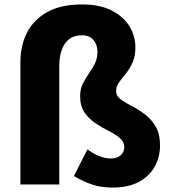

<svg xmlns="http://www.w3.org/2000/svg" viewBox="-20 -831 772 865"><path d="M487 14Q436 14 395.5 0.5Q355 -13 313 -38L374 -158Q430 -117 480 -117Q507 -117 523.5 -131.5Q540 -146 540 -168Q540 -192 520 -209Q500 -226 470 -241Q440 -256 410.5 -275.5Q381 -295 361 -324Q341 -353 341 -398Q341 -430 353 -454Q365 -478 380 -499Q395 -520 407 -543.5Q419 -567 419 -598Q419 -630 401 -651Q383 -672 350 -672Q298 -672 272.5 -634.5Q247 -597 247 -533V0H72V-552Q72 -626 102 -684.5Q132 -743 193.5 -777Q255 -811 350 -811Q430 -811 483.5 -783.5Q537 -756 563.5 -712Q590 -668 590 -618Q590 -577 577 -548.5Q564 -520 546.5 -499Q529 -478 516 -459.5Q503 -441 503 -420Q503 -399 523 -384Q543 -369 572.5 -354Q602 -339 631.5 -317Q661 -295 681 -261.5Q701 -228 701 -176Q701 -124 677 -80.5Q653 -37 605.5 -11.5Q558 14 487 14Z"/></svg>

Font: Source Han Sans TC Heavy
Style: Regular
Weight: 900
Designer: Ryoko NISHIZUKA Ë•øÂ°öÊ∂ºÂ≠ê (kana, bopomofo & ideographs); Paul D. Hunt (Latin, Greek & Cyrillic); Sandoll Communicatio
Foundry: Adobe
Version: Version 2.004;hotconv 1.0.118;makeotfexe 2.5.65603